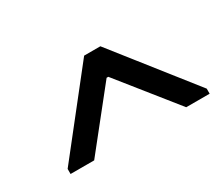

<svg xmlns="http://www.w3.org/2000/svg" viewBox="-58 -872 553 481"><g transform="rotate(-30 218.5 -632.0)"><path d="M436.5 -512.2H368.7L237.8 -675.8H232.9L102.5 -512.2H34.2V-526.9L211.9 -752H258.8L436.5 -526.9Z"/></g></svg>

Font: NoticiaText-Italic
Style: Italic
Weight: 400
Italic angle: -8°
Designer: JM Sole
Foundry: JM Sole
Version: Version 1.003